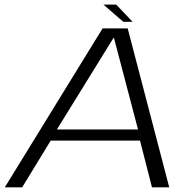

<svg xmlns="http://www.w3.org/2000/svg" viewBox="-34 -798 836 818"><path d="M-13.5 0 403 -677H510L687 0H613.5L562.5 -199H182L60.5 0ZM208.5 -246.5H554L451.5 -636.5H449.5ZM491.5 -705 406.5 -778.5H461L531 -705Z"/></svg>

Font: Anybody ExtraExpanded Light
Style: Italic
Weight: 300
Width: 8
Italic angle: -10°
Designer: Tyler Finck
Foundry: Etcetera Type Company
Version: Version 1.010; ttfautohint (v1.8.3) -l 8 -r 50 -G 200 -x 14 